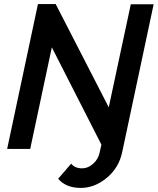

<svg xmlns="http://www.w3.org/2000/svg" viewBox="-20 -730 773 941"><path d="M265 146 329 72Q346 95 383 95Q411 95 436 73Q461 51 468 19L477 -21L234 -498L128 0H15L166 -710H253L513 -204L621 -709H733L579 15Q563 92 503.5 141.5Q444 191 376 191Q303 191 265 146Z"/></svg>

Font: Raleway-v4020 SemiBold
Style: Italic
Weight: 600
Italic angle: -12°
Designer: Matt McInerney, Pablo Impallari, Rodrigo Fuenzalida
Foundry: Matt McInerney, Pablo Impallari, Rodrigo Fuenzalida
Version: Version 4.020;PS 004.020;hotconv 1.0.88;makeotf.lib2.5.64775